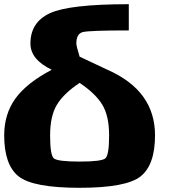

<svg xmlns="http://www.w3.org/2000/svg" viewBox="-20 -895 884 915"><path d="M218.8 -250Q218.8 -156.2 236.3 -140.6Q253.9 -125 359.4 -125Q464.8 -125 482.4 -140.6Q500 -156.2 500 -250Q500 -341.8 467.8 -395.5Q435.5 -449.2 359.4 -500Q283.2 -449.2 251 -395.5Q218.8 -341.8 218.8 -250ZM492.2 -562.5Q718.8 -462.9 718.8 -250Q718.8 -109.4 650.4 -54.7Q582 0 359.4 0Q136.7 0 68.4 -54.7Q0 -109.4 0 -250Q0 -351.6 53.7 -425.8Q107.4 -500 226.6 -562.5Q125 -611.3 125 -687.5Q125 -789.1 217.8 -832Q310.5 -875 593.8 -875V-750Q406.2 -750 375 -742.2Q343.8 -734.4 343.8 -687.5Q343.8 -675.8 359.4 -625Z"/></svg>

Font: CraftyPE
Style: Regular
Weight: 400
Designer: Erek Butcher
Foundry: Haunted Coop
Version: Version 0.018;April 4, 2024;FontCreator 15.0.0.2962 64-bit